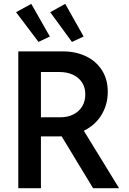

<svg xmlns="http://www.w3.org/2000/svg" viewBox="-20 -990 677 1010"><path d="M76.2 -719.7H310.5Q377.9 -719.7 431.6 -694.3Q485.4 -668.9 516.1 -620.8Q546.9 -572.8 546.9 -506.8Q546.9 -439.9 513.9 -385.7Q481 -331.5 420.9 -302.2L606.4 0H469.7L304.2 -272.9Q297.9 -272.5 284.2 -272.5H195.3V0H76.2ZM64.5 -925.8 144.5 -969.7 242.2 -797.9 182.6 -769.5ZM244.1 -925.8 323.2 -969.7 419.9 -797.9 358.4 -769.5ZM296.9 -373Q335.9 -373 365.7 -387.9Q395.5 -402.8 412.1 -429.9Q428.7 -457 428.7 -493.2Q428.7 -529.8 411.4 -556.4Q394 -583 363 -597.2Q332 -611.3 291 -611.3H195.3V-373Z"/></svg>

Font: Reddit Sans Chocolate SemiBold
Style: Regular
Weight: 600
Designer: Stephen Hutchings
Foundry: Reddit
Version: Version 1.011